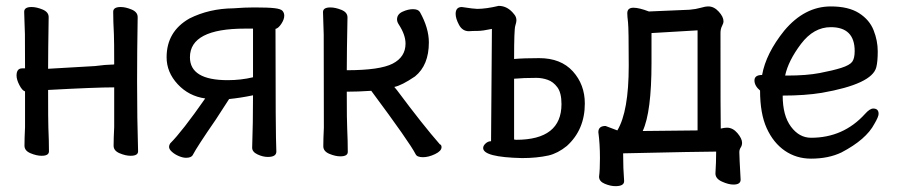

<svg xmlns="http://www.w3.org/2000/svg" viewBox="-20 -514 3040 651"><path d="M121.1 14.2Q104 14.2 83.5 5.6Q63 -2.9 63 -20Q63 -44.9 64.9 -83V-204.1Q55.2 -207 45.7 -225.6Q36.1 -244.1 36.1 -257.8Q36.1 -282.2 55.2 -282.2H64.9Q64.9 -377 64.5 -397.9Q64 -418.9 63 -441.4Q62 -463.9 62 -474.1Q62 -490.2 86.9 -490.2Q104 -490.2 124.5 -481.7Q145 -473.1 145 -456.1Q143.1 -337.9 143.1 -280.8L301.8 -290Q340.8 -294.9 356.9 -294.9Q367.2 -294.9 367.2 -295.9Q367.2 -377.9 366.2 -397.9Q363.8 -441.9 363.8 -474.1Q363.8 -490.2 389.2 -490.2Q405.8 -490.2 426.3 -481.7Q446.8 -473.1 446.8 -456.1Q444.8 -337.9 444.8 -237.8Q444.8 -108.9 448.2 -1Q448.2 14.2 422.9 14.2Q405.8 14.2 385.5 5.6Q365.2 -2.9 365.2 -20Q365.2 -44.9 367.2 -83V-217.8Q304.2 -217.8 143.1 -209Q143.1 -102.1 144 -81.1Q146 -36.1 146 -1Q146 14.2 121.1 14.2Z M610.8 21Q600.1 21 586.7 15.4Q573.2 9.8 563.2 1Q553.2 -7.8 553.2 -16.1Q553.2 -22 557.1 -27.8Q598.1 -68.8 675.8 -180.2Q620.1 -188 582.5 -228.5Q544.9 -269 544.9 -319.8Q544.9 -407.2 622.1 -451.2Q689 -484.9 771 -485.8Q810.1 -488.8 841.8 -488.8Q889.2 -488.8 910.6 -486.3Q932.1 -483.9 938 -477.1Q943.8 -470.2 943.8 -460.9Q943.8 -448.2 933.8 -433.1Q923.8 -418 914.1 -416Q914.1 -57.1 917 0Q917 18.1 888.2 18.1Q871.1 18.1 853 9.5Q835 1 835 -13.2Q837.9 -94.2 837.9 -190.9Q795.9 -182.1 756.8 -178.2L711.9 -108.9Q647.9 -16.1 633.8 11.2Q628.9 21 610.8 21ZM752 -242.2Q796.9 -242.2 837.9 -252V-417H811Q624 -417 624 -319.8Q624 -242.2 752 -242.2Z M1414.1 19Q1394 19 1389.2 8.8Q1369.1 -30.8 1238.8 -206.1Q1193.8 -203.1 1155.8 -203.1Q1155.8 -100.1 1157.2 -79.1Q1159.2 -34.2 1159.2 1Q1159.2 16.1 1133.8 16.1Q1117.2 16.1 1096.7 7.6Q1076.2 -1 1076.2 -18.1Q1076.2 -43 1078.1 -81.1Q1078.1 -376 1077.6 -397Q1077.1 -418 1076.2 -440.4Q1075.2 -462.9 1075.2 -473.1Q1075.2 -488.8 1100.1 -488.8Q1117.2 -488.8 1137.7 -480.5Q1158.2 -472.2 1158.2 -455.1Q1155.8 -336.9 1155.8 -275.9Q1268.1 -275.9 1311.5 -298.3Q1355 -320.8 1355 -366.2Q1355 -396 1332 -431.2Q1326.2 -439.9 1326.2 -448.2Q1326.2 -465.8 1345 -474.4Q1363.8 -482.9 1379.9 -482.9Q1397.9 -482.9 1403.8 -473.1Q1434.1 -418.9 1434.1 -370.1Q1434.1 -293 1387.2 -254.9Q1341.8 -224.1 1316.9 -219.2L1326.2 -208Q1415 -88.9 1471.2 -24.9Q1477.1 -22.9 1477.1 -15.1Q1477.1 -2 1455.1 8.5Q1433.1 19 1414.1 19Z M1750 22Q1618.2 19 1618.2 -12.2Q1618.2 -20 1626.5 -27.6Q1634.8 -35.2 1645 -35.2L1647.9 -416Q1616.2 -409.2 1599.6 -409.2Q1583 -409.2 1569.8 -408.2Q1547.9 -408.2 1536.4 -429.7Q1524.9 -451.2 1524.9 -466.8Q1524.9 -490.2 1545.9 -490.2Q1586.9 -483.9 1598.1 -483.9Q1627.9 -483.9 1670.9 -494.1Q1701.2 -494.1 1723.1 -465.8Q1731 -457 1731 -444.8Q1731 -439 1727.1 -426.5Q1723.1 -414.1 1723.1 -314Q1755.9 -316.9 1808.1 -316.9Q1881.8 -316.9 1922.4 -272Q1962.9 -227.1 1962.9 -163.1Q1962.9 -74.2 1901.9 -19Q1871.1 5.9 1839.8 13.2Q1799.8 22 1750 22ZM1730 -40Q1883.8 -40 1883.8 -161.1Q1883.8 -199.2 1869.9 -218Q1856 -236.8 1836.9 -243.4Q1817.9 -250 1798.8 -250Q1754.9 -250 1723.1 -247.1V-41Z M2066.9 117.2Q2049.8 117.2 2030.5 109.1Q2011.2 101.1 2011.2 85Q2014.2 62 2014.2 22Q2014.2 -25.9 2008.8 -65.9Q2008.8 -86.9 2033.2 -86.9L2073.2 -71.8Q2111.8 -136.2 2111.8 -291Q2111.8 -417 2109.4 -438Q2106.9 -459 2106.9 -469.2Q2106.9 -487.8 2127.9 -487.8Q2147 -487.8 2180.2 -475.1L2317.9 -481Q2339.8 -482.9 2355.5 -487.5Q2371.1 -492.2 2381.8 -492.2Q2400.9 -492.2 2417 -474.6Q2433.1 -457 2433.1 -441.9Q2433.1 -435.1 2428 -425.5Q2422.9 -416 2422.9 -401.9Q2422.9 -101.1 2423.8 -81.1V-78.1Q2437 -81.1 2444.8 -81.1Q2464.8 -81.1 2480.5 -62.5Q2496.1 -43.9 2496.1 -29.8Q2496.1 -21 2491.5 -13.9Q2486.8 -6.8 2486.8 2Q2486.8 17.1 2491.2 95.2Q2491.2 111.8 2466.8 111.8Q2450.2 111.8 2428 101.8Q2405.8 91.8 2405.8 74.2Q2408.2 36.1 2408.2 0Q2356.9 0 2092.8 5.9Q2092.8 58.1 2096.2 100.1Q2096.2 117.2 2066.9 117.2ZM2159.2 -69.8 2345.2 -71.8V-411.1L2189 -401.9V-300.8Q2189 -133.8 2159.2 -69.8Z M2730 23.9Q2680.2 23.9 2641.1 -2.9Q2602.1 -29.8 2579.6 -79.3Q2557.1 -128.9 2557.1 -207Q2538.1 -223.1 2538.1 -241.2Q2538.1 -259.8 2564 -259.8Q2577.1 -333 2639.2 -410.2Q2708 -492.2 2796.9 -492.2Q2856.9 -492.2 2892.6 -469.5Q2928.2 -446.8 2942.1 -411.4Q2956.1 -376 2956.1 -339.8Q2956.1 -305.2 2951.2 -286.1Q2937 -229 2766.1 -199.2Q2709 -189.9 2633.8 -189.9Q2633.8 -122.1 2661.9 -84.5Q2689.9 -46.9 2730 -46.9Q2839.8 -46.9 2913.1 -127.9Q2929.2 -146 2940.9 -146Q2959 -146 2959 -127.9Q2959 -118.2 2944.8 -94.2Q2917 -41 2833 2.9Q2789.1 23.9 2730 23.9ZM2642.1 -257.8H2649.9Q2714.8 -257.8 2759.5 -266.4Q2804.2 -274.9 2832.5 -283.9Q2860.8 -293 2869.4 -304.4Q2877.9 -315.9 2877.9 -340.8Q2877.9 -421.9 2796.9 -421.9Q2738.8 -421.9 2695.8 -365Q2652.8 -308.1 2642.1 -257.8Z"/></svg>

Font: LXGW WenKai Mono GB Screen
Style: Regular
Weight: 400
Monospace: yes
Designer: LXGW / Fontworks Inc.
Foundry: LXGW / Fontworks Inc.
Version: Version 1.510;January 18,2025